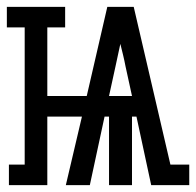

<svg xmlns="http://www.w3.org/2000/svg" viewBox="-39 -540 572 560"><path d="M-13 0V-60H33V-460H-19V-520H151V-460H99V-260H214L274 -520H351L458 -60H513V0H402L359 -200H346V0H279V-200H266L223 0H153L200 -200H99V0ZM279 -260H346L327 -347Q324 -363 320 -379.5Q316 -396 312 -412Q309 -396 305 -379.5Q301 -363 298 -347Z"/></svg>

Font: Iosevka Slab
Style: Regular
Weight: 400
Monospace: yes
Designer: Belleve Invis
Foundry: Belleve Invis
Version: Version 11.2.4; ttfautohint (v1.8.3)